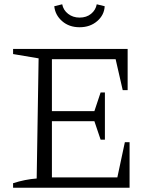

<svg xmlns="http://www.w3.org/2000/svg" viewBox="-20 -875 720 895"><path d="M562 -212H584V0H41V-21Q69 -30 96.5 -35.5Q124 -41 151 -43L160 -603L41 -623V-647H575V-455H552L519 -599H222V-357H420L449 -444H469V-224H449L420 -310H222V-48H527ZM351 -748Q302 -748 269.5 -776.5Q237 -805 233 -846L270 -855Q275 -828 297.5 -810.5Q320 -793 351 -793Q383 -793 404.5 -810.5Q426 -828 431 -855L468 -846Q466 -805 433 -776.5Q400 -748 351 -748Z"/></svg>

Font: Piazzolla SC Light
Style: Regular
Weight: 300
Designer: Juan Pablo del Peral
Foundry: Huerta Tipografica
Version: Version 1.330